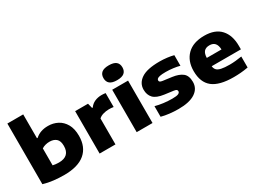

<svg xmlns="http://www.w3.org/2000/svg" viewBox="-46 -1475 2868 2151"><g transform="rotate(-30 1388.0 -399.0)"><path d="M327.5 10.5Q262 10.5 193 2.8Q124 -5 63.5 -23.5V-808H268.5V-499.5H277.5Q341 -557.5 443 -557.5Q510 -557.5 566 -528.2Q622 -499 656 -439.2Q690 -379.5 690 -288.5Q690 -144 598.8 -66.8Q507.5 10.5 327.5 10.5ZM346.5 -140.5Q487 -140.5 487 -274.5Q487 -340.5 455 -368.2Q423 -396 369.5 -396Q343 -396 316.5 -389.2Q290 -382.5 268.5 -368V-149Q284 -145.5 303.8 -143Q323.5 -140.5 346.5 -140.5Z M790.5 0V-548.5H957L973 -485H982Q1007 -521 1047 -539Q1087 -557 1136.5 -557Q1150.5 -557 1163.8 -555.8Q1177 -554.5 1187.5 -553V-373Q1173 -376 1156 -376.8Q1139 -377.5 1124.5 -377.5Q1090 -377.5 1053.5 -367Q1017 -356.5 995.5 -335V0Z M1270 0V-548.5H1475V0ZM1372.5 -613.5Q1309 -613.5 1279.5 -638Q1250 -662.5 1250 -709.5Q1250 -756 1279.5 -780.5Q1309 -805 1372.5 -805Q1436 -805 1465.5 -780.5Q1495 -756 1495 -709.5Q1495 -662.5 1465.5 -638Q1436 -613.5 1372.5 -613.5Z M1807.5 10.5Q1748.5 10.5 1691.2 3.8Q1634 -3 1588 -15.5V-152.5Q1635.5 -139.5 1692 -132.2Q1748.5 -125 1804.5 -125Q1861.5 -125 1883 -135.2Q1904.5 -145.5 1904.5 -164Q1904.5 -177 1896.2 -184Q1888 -191 1862.5 -194.5L1749.5 -209.5Q1652.5 -222.5 1613.5 -263.8Q1574.5 -305 1574.5 -372.5Q1574.5 -456.5 1649.2 -507Q1724 -557.5 1886.5 -557.5Q1934 -557.5 1983 -551.5Q2032 -545.5 2066.5 -536V-399Q2031.5 -409 1983 -415.2Q1934.5 -421.5 1888 -421.5Q1837 -421.5 1811 -415.8Q1785 -410 1776.2 -400.8Q1767.5 -391.5 1767.5 -381Q1767.5 -370 1775.8 -362.8Q1784 -355.5 1809.5 -352L1922.5 -337Q2006 -326 2051.8 -290.2Q2097.5 -254.5 2097.5 -173Q2097.5 -87 2023 -38.2Q1948.5 10.5 1807.5 10.5Z M2521.5 10.5Q2337 10.5 2250.8 -58Q2164.5 -126.5 2164.5 -272.5Q2164.5 -403.5 2241.8 -480.5Q2319 -557.5 2464.5 -557.5Q2603.5 -557.5 2674.2 -479.8Q2745 -402 2745 -265.5V-219.5H2367Q2370 -188.5 2387.5 -169.8Q2405 -151 2444.5 -142.2Q2484 -133.5 2553.5 -133.5Q2588.5 -133.5 2629.5 -137.5Q2670.5 -141.5 2708.5 -148V-6Q2657 3.5 2610.2 7Q2563.5 10.5 2521.5 10.5ZM2461.5 -435.5Q2414.5 -435.5 2391 -409.5Q2367.5 -383.5 2366 -327.5H2556Q2552.5 -435.5 2461.5 -435.5Z"/></g></svg>

Font: Encode Sans Exp XBd
Style: Regular
Weight: 800
Width: 7
Designer: Multiple Designers
Foundry: Impallari Type
Version: Version 3.002; ttfautohint (v1.8.3) -l 8 -r 50 -G 200 -x 14 